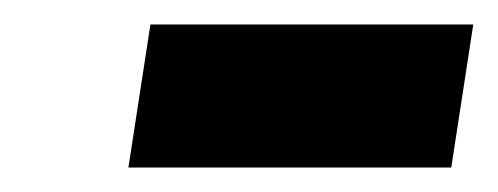

<svg xmlns="http://www.w3.org/2000/svg" viewBox="-20 -790 407 157"><path d="M349 -653H85L103 -770H367Z"/></svg>

Font: Fira Sans Extra Condensed ExtraBold
Style: Italic
Weight: 800
Width: 3
Italic angle: -8°
Designer: Carrois Corporate & Edenspiekermann AG
Foundry: Carrois Corporate GbR & Edenspiekermann AG
Version: Version 4.203